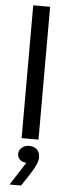

<svg xmlns="http://www.w3.org/2000/svg" viewBox="-63 -730 354 1008"><g transform="rotate(5 114.5 -226.0)"><path d="M70 -700H159V0H70ZM28 248 106 127Q83 125 71 113Q59 101 59 84Q59 63 75.5 50Q92 37 113 37Q139 37 154.5 51.5Q170 66 170 95Q170 126 126 192L89 248Z"/></g></svg>

Font: Tilda Sans Medium
Style: Regular
Weight: 500
Designer: ParaType Ltd
Foundry: ParaType Ltd
Version: Version 1.009